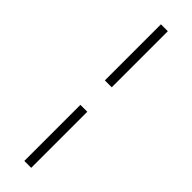

<svg xmlns="http://www.w3.org/2000/svg" viewBox="-326 -817 966 966"><g transform="rotate(45 157.0 -334.0)"><path d="M133 -421V-820H182V-421ZM133 152V-247H182V152Z"/></g></svg>

Font: Panamera Light
Style: Regular
Weight: 300
Designer: Bastien Sozeau
Foundry: NBR — Bastien Sozeau
Version: Version 3.002; ttfautohint (v1.8.4.7-5d5b);gftools[0.9.33]